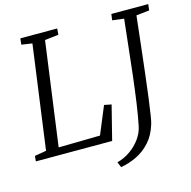

<svg xmlns="http://www.w3.org/2000/svg" viewBox="-128 -869 1156 1161"><g transform="rotate(-15 450.0 -288.0)"><path d="M-1 0 2 -33.5 75 -46 163.5 -694.5 96.5 -704.5 101 -743H331.5L328.5 -704.5L242.5 -694.5L154 -46L414 -50.5L485.5 -223L530.5 -214L476.5 0ZM488 167 474 133Q519.5 121 557.2 94.2Q595 67.5 620.8 31.5Q646.5 -4.5 654.5 -44Q667 -103.5 678.2 -182.5Q689.5 -261.5 699.8 -349.5Q710 -437.5 719.5 -526.5Q729 -615.5 738 -695.5L665.5 -704.5L670.5 -743H901.5L897 -704.5L815 -695.5Q804 -597.5 793.8 -506.8Q783.5 -416 774.2 -337Q765 -258 756.8 -195.8Q748.5 -133.5 742.2 -92.8Q736 -52 731 -37Q711.5 28 673.5 70Q635.5 112 587 135.2Q538.5 158.5 488 167Z"/></g></svg>

Font: Merriweather 28pt Light
Style: Italic
Weight: 300
Italic angle: -7.8°
Version: Version 2.101